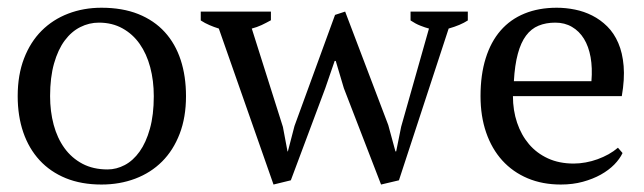

<svg xmlns="http://www.w3.org/2000/svg" viewBox="-20 -478 1706 509"><path d="M26.9 -223.1Q26.9 -279.3 43.7 -323Q60.5 -366.7 90.3 -396.5Q120.1 -426.3 160.9 -441.9Q201.7 -457.5 249 -457.5Q304.7 -457.5 346.7 -440.7Q388.7 -423.8 416.7 -393.1Q444.8 -362.3 459 -319.1Q473.1 -275.9 473.1 -223.1Q473.1 -167 456.3 -123.3Q439.5 -79.6 409.7 -49.8Q379.9 -20 338.6 -4.4Q297.4 11.2 249 11.2Q195.8 11.2 154.5 -5.6Q113.3 -22.5 85 -53.2Q56.6 -84 41.7 -127.2Q26.9 -170.4 26.9 -223.1ZM112.8 -223.1Q112.8 -182.6 122.3 -147.2Q131.8 -111.8 150.9 -85.4Q169.9 -59.1 198.5 -43.9Q227.1 -28.8 265.1 -28.8Q288.6 -28.8 310.8 -40.5Q333 -52.2 350.1 -76.2Q367.2 -100.1 377.4 -136.7Q387.7 -173.3 387.7 -223.1Q387.7 -264.2 378.2 -299.8Q368.7 -335.4 350.3 -361.6Q332 -387.7 304.7 -402.8Q277.3 -418 242.2 -418Q216.3 -418 192.9 -406.2Q169.4 -394.5 151.6 -370.6Q133.8 -346.7 123.3 -309.8Q112.8 -272.9 112.8 -223.1Z M705.1 11.2 560.1 -402.3Q547.4 -406.2 535.4 -411.4Q523.4 -416.5 512.2 -423.8V-447.3H698.2V-424.3Q686 -417.5 673.6 -411.6Q661.1 -405.8 647.5 -402.3L730 -141.6L742.2 -76.7H743.2L760.7 -144L868.2 -438.5L895 -447.3L1009.3 -146.5L1028.3 -76.7H1030.3L1043.5 -142.1L1117.2 -402.3Q1107.4 -404.8 1094.5 -409.9Q1081.5 -415 1068.4 -423.8V-447.3H1220.2V-423.8Q1200.7 -411.1 1169.4 -402.3L1037.6 0L990.2 11.2L891.6 -244.1L870.1 -316.4H867.2L842.3 -244.1L751 0Z M1630.4 -72.3Q1623 -56.6 1608.4 -41.7Q1593.8 -26.9 1572.8 -15.1Q1551.8 -3.4 1525.1 3.9Q1498.5 11.2 1466.8 11.2Q1418 11.2 1378.7 -5.4Q1339.4 -22 1311.5 -52.7Q1283.7 -83.5 1268.8 -126.7Q1253.9 -169.9 1253.9 -223.1Q1253.9 -279.8 1267.6 -323.5Q1281.2 -367.2 1307.1 -397Q1333 -426.8 1370.6 -442.1Q1408.2 -457.5 1456.1 -457.5Q1480 -457.5 1504.2 -452.6Q1528.3 -447.8 1550 -436.8Q1571.8 -425.8 1589.8 -408Q1607.9 -390.1 1619.1 -364Q1630.4 -337.9 1633.3 -303Q1636.2 -268.1 1628.4 -223.1H1339.8Q1339.8 -185.5 1350.8 -152.8Q1361.8 -120.1 1382.3 -95.9Q1402.8 -71.8 1432.6 -58.1Q1462.4 -44.4 1501 -44.4Q1516.6 -44.4 1532.7 -47.4Q1548.8 -50.3 1564.2 -55.9Q1579.6 -61.5 1593.3 -69.1Q1606.9 -76.7 1618.2 -86.4ZM1452.1 -418Q1427.2 -418 1407.7 -409.9Q1388.2 -401.9 1374.5 -383.5Q1360.8 -365.2 1352.8 -335.4Q1344.7 -305.7 1342.3 -262.7H1547.9Q1550.8 -297.9 1545.7 -326.4Q1540.5 -355 1528.1 -375.2Q1515.6 -395.5 1496.3 -406.7Q1477.1 -418 1452.1 -418Z"/></svg>

Font: PT Astra Serif
Style: Regular
Weight: 400
Designer: A.Korolkova, I. Chaeva
Foundry: ParaType Ltd
Version: Version 1.002